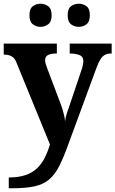

<svg xmlns="http://www.w3.org/2000/svg" viewBox="-20 -770 619 1030"><path d="M27 182Q79 182 116 169.5Q153 157 178 133.5Q203 110 219.5 77.5Q236 45 248 5L68 -435Q61 -453 51 -461.5Q41 -470 29.5 -473.5Q18 -477 4 -477H0V-536H285V-483H282Q254 -483 238 -475Q222 -467 222 -446Q222 -438 225.5 -426.5Q229 -415 232 -407L301 -224Q311 -199 316.5 -180Q322 -161 325 -146.5Q328 -132 329 -118Q331 -139 339.5 -165Q348 -191 351 -198L417 -394Q421 -404 424 -419Q427 -434 427 -443Q427 -465 409 -473.5Q391 -482 358 -483H354V-536H579V-483H575Q557 -483 543.5 -476Q530 -469 519.5 -453Q509 -437 499 -410L348 0Q322 73 298.5 119.5Q275 166 244 192.5Q213 219 165.5 229.5Q118 240 44 240H27ZM403 -626Q379 -626 361 -639.8Q343 -653.6 343 -687.7Q343 -723 361 -736.5Q379 -750 403 -750Q426 -750 444 -736.7Q462 -723.4 462 -688Q462 -653.7 444 -639.8Q426 -626 403 -626ZM197 -626Q174 -626 156 -639.8Q138 -653.6 138 -687.7Q138 -723 156 -736.5Q174 -750 197 -750Q220 -750 238.5 -736.7Q257 -723.4 257 -688Q257 -653.7 238.5 -639.8Q220 -626 197 -626Z"/></svg>

Font: Noto Serif Tamil
Style: Regular
Weight: 400
Designer: Indian Type Foundry, Tom Grace, and the Monotype Design Team
Foundry: Monotype Imaging Inc.
Version: Version 2.003